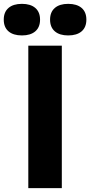

<svg xmlns="http://www.w3.org/2000/svg" viewBox="-98 -977 469 997"><path d="M49 0V-740H223V0ZM256 -793Q211.5 -793 186.8 -814.2Q162 -835.5 162 -875Q162 -914.5 186.8 -935.8Q211.5 -957 256 -957Q301 -957 325.8 -935.8Q350.5 -914.5 350.5 -875Q350.5 -835.5 325.8 -814.2Q301 -793 256 -793ZM16 -793Q-29 -793 -53.8 -814.2Q-78.5 -835.5 -78.5 -875Q-78.5 -914.5 -53.8 -935.8Q-29 -957 16 -957Q60.5 -957 85.2 -935.8Q110 -914.5 110 -875Q110 -835.5 85.2 -814.2Q60.5 -793 16 -793Z"/></svg>

Font: Encode Sans Cnd XBd
Style: Regular
Weight: 800
Width: 3
Designer: Multiple Designers
Foundry: Impallari Type
Version: Version 3.002; ttfautohint (v1.8.3) -l 8 -r 50 -G 200 -x 14 